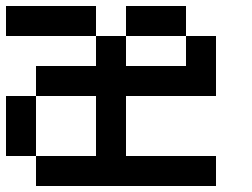

<svg xmlns="http://www.w3.org/2000/svg" viewBox="-20 -620 840 640"><path d="M0 -100V-300H100V-100ZM0 -500V-600H300V-500ZM400 -100H700V0H100V-100H300V-300H100V-400H300V-500H400V-400H600V-500H700V-300H400ZM400 -500V-600H600V-500Z"/></svg>

Font: Galmuri9 Regular
Style: Regular
Weight: 400
Designer: Lee Minseo (quiple)
Version: Version 2.399;hotconv 1.1.1;makeotfexe 2.6.0 DEVELOPMENT